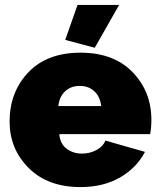

<svg xmlns="http://www.w3.org/2000/svg" viewBox="-20 -750 650 780"><path d="M307 10Q174 10 96.5 -67.5Q19 -145 19 -256Q19 -376 95 -456Q171 -536 307 -536Q442 -536 518.5 -457Q595 -378 595 -263Q595 -232 590 -205H221Q224 -166 250.5 -146Q277 -126 313 -126Q345 -126 372 -140.5Q399 -155 408 -179L569 -133Q535 -68 467.5 -29Q400 10 307 10ZM217 -319H391Q387 -357 363.5 -379Q340 -401 304 -401Q268 -401 244.5 -379Q221 -357 217 -319ZM464 -730 365 -556 245 -588 295 -730Z"/></svg>

Font: Raleway
Style: Heavy
Weight: 900
Designer: Matt McInerney, Pablo Impallari, Rodrigo Fuenzalida
Foundry: Matt McInerney, Pablo Impallari, Rodrigo Fuenzalida
Version: Version 2.001